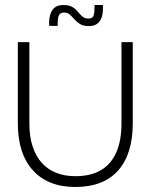

<svg xmlns="http://www.w3.org/2000/svg" viewBox="-20 -731 607 765"><path d="M280 14Q171 14 111 -52.5Q51 -119 51 -240V-563H97V-240Q97 -187 110 -147.5Q123 -108 147 -81.5Q171 -55 205 -42Q239 -29 280 -29Q340 -29 380.5 -52Q421 -75 442.5 -122Q464 -169 464 -240V-563H509V-240Q509 -117 450.5 -51.5Q392 14 280 14ZM176 -628Q175 -644 177 -658.5Q179 -673 185 -685Q191 -697 202.5 -704Q214 -711 233 -711Q255 -711 268.5 -703Q282 -695 290.5 -684Q299 -673 308.5 -665Q318 -657 332 -657Q350 -657 353.5 -671Q357 -685 357 -711H390Q391 -695 389 -679.5Q387 -664 381 -652.5Q375 -641 363.5 -634Q352 -627 334 -627Q312 -627 298.5 -635.5Q285 -644 276 -654.5Q267 -665 258 -673Q249 -681 235 -681Q218 -681 213.5 -667Q209 -653 210 -628Z"/></svg>

Font: Darker Grotesque Light
Style: Regular
Weight: 400
Version: Version 1.000;gftools[0.9.28]